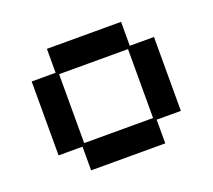

<svg xmlns="http://www.w3.org/2000/svg" viewBox="-87 -562 760 686"><g transform="rotate(-20 293.0 -219.0)"><path d="M151 12V-78H60V-359H151V-450H433V-359H525V-78H433V12ZM161 -88H423V-350H161Z"/></g></svg>

Font: Pixelify Sans
Style: Regular
Weight: 400
Designer: Stefie Justprince
Foundry: Typecalism Foundryline
Version: Version 1.000;February 13, 2025;FontCreator 15.0.0.3015 64-b